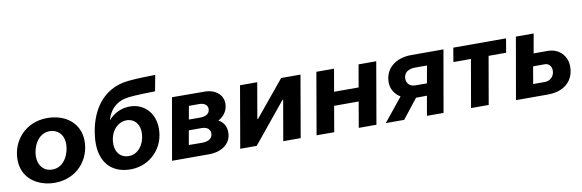

<svg xmlns="http://www.w3.org/2000/svg" viewBox="-51 -1156 4836 1595"><g transform="rotate(-10 2366.5 -358.0)"><path d="M310 11C497 11 613 -131 613 -288C613 -438 495 -530 339 -530C155 -530 37 -389 37 -232C37 -62 181 11 310 11ZM309 -101C238 -101 192 -153 192 -231C192 -308 239 -419 341 -419C404 -419 458 -375 458 -289C458 -211 411 -101 309 -101Z M932 10C1096 19 1223 -100 1237 -250C1253 -398 1165 -498 1045 -505C965 -509 898 -476 849 -420C877 -516 939 -572 1041 -583C1100 -589 1190 -592 1261 -593L1286 -727C1206 -726 1133 -724 1059 -717C829 -695 725 -507 704 -311C682 -121 766 1 932 10ZM949 -101C880 -103 836 -160 844 -241C851 -332 912 -399 990 -397C1057 -394 1100 -338 1092 -257C1085 -170 1028 -98 949 -101Z M1300 0H1613C1715 0 1801 -53 1801 -152C1801 -204 1779 -240 1737 -262C1790 -291 1819 -337 1819 -393C1819 -462 1761 -519 1665 -519L1391 -520ZM1460 -105 1481 -225H1589C1635 -225 1661 -202 1661 -170C1661 -122 1621 -104 1570 -104ZM1497 -313 1517 -425H1604C1648 -425 1674 -403 1674 -373C1674 -334 1644 -313 1593 -313Z M1875 0H2014L2292 -340H2297L2238 0H2385L2475 -520H2312L2064 -219H2058L2110 -520H1965Z M2965 -520 2932 -331H2725L2758 -520H2609L2519 0H2668L2705 -216H2912L2875 0H3024L3114 -520Z M3450 0H3590L3681 -520H3409C3278 -520 3185 -446 3185 -329C3185 -272 3215 -226 3262 -197L3103 0H3258L3387 -164H3394L3479 -165ZM3326 -334C3326 -387 3367 -412 3424 -412H3523L3497 -266H3399C3355 -266 3326 -295 3326 -334Z M3744 -402H3892L3822 0H3971L4041 -402H4189L4209 -520H3764Z M4201 0H4469C4621 0 4693 -88 4693 -196C4693 -287 4629 -357 4531 -357H4413L4442 -520H4292ZM4365 -107 4390 -252H4489C4522 -252 4545 -226 4545 -190C4545 -141 4509 -107 4464 -107Z"/></g></svg>

Font: Fixel Display
Style: Bold Italic
Weight: 700
Italic angle: -10°
Designer: AlfaBravo + MacPaw
Foundry: Kyrylo Tkachov, Marchela Mozhyna, Serhii Makarenko, Maria Weinstein, Zakhar Kryvoshyya
Version: Version 1.210;Glyphs 3.2 (3217)